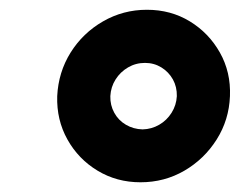

<svg xmlns="http://www.w3.org/2000/svg" viewBox="-20 -752 497 395"><path d="M269 -377Q220.2 -377 180.7 -400.9Q141.1 -424.8 118.7 -465.1Q96.2 -505.4 97.7 -554.2Q100.1 -603.5 125.2 -643.8Q150.4 -684.1 191.9 -708Q233.4 -731.9 282.2 -731.9Q331.5 -731.9 370.6 -708Q409.7 -684.1 432.4 -643.8Q455.1 -603.5 453.1 -554.2Q451.2 -505.4 425.8 -465.1Q400.4 -424.8 359.4 -400.9Q318.4 -377 269 -377ZM273.4 -485.8Q292 -486.3 307.6 -495.4Q323.2 -504.4 333 -520Q342.8 -535.6 343.8 -554.2Q344.2 -573.2 335.7 -588.6Q327.1 -604 312 -613.3Q296.9 -622.6 278.3 -622.6Q259.3 -622.6 243.4 -613.3Q227.5 -604 217.8 -588.6Q208 -573.2 207 -554.2Q206.5 -535.6 215.1 -520Q223.6 -504.4 239 -495.4Q254.4 -486.3 273.4 -485.8Z"/></svg>

Font: Inter 18pt ExtraBold
Style: Italic
Weight: 800
Italic angle: -9.3988°
Designer: Rasmus Andersson
Foundry: rsms
Version: Version 4.001;git-66647c0bb